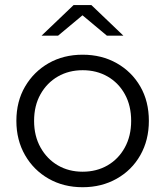

<svg xmlns="http://www.w3.org/2000/svg" viewBox="-20 -751 667 775"><path d="M313.5 4.7Q236.6 4.7 176.3 -29.7Q116 -64 81.1 -124.7Q46.1 -185.5 46.1 -263.1Q46.1 -341.7 81.2 -401.6Q116.2 -461.5 176.3 -495.9Q236.4 -530.2 313.5 -530.2Q390.6 -530.2 451.2 -495.9Q511.8 -461.6 546.4 -401.7Q580.9 -341.9 580.9 -263.1Q580.9 -185.3 546.4 -124.6Q512 -64 451.1 -29.7Q390.3 4.7 313.5 4.7ZM313.5 -57.9Q369.9 -57.9 414.2 -83.5Q458.4 -109.2 483.9 -155.7Q509.4 -202.2 509.4 -263Q509.4 -324.8 483.9 -370.8Q458.4 -416.8 414.2 -442.2Q369.9 -467.6 313.8 -467.6Q257.7 -467.6 213.6 -442.2Q169.6 -416.8 143.6 -370.8Q117.6 -324.8 117.6 -263Q117.6 -202.2 143.6 -155.7Q169.6 -109.2 213.6 -83.5Q257.6 -57.9 313.5 -57.9ZM147.7 -607 277.1 -730.6H348.8L478.1 -607H411.5L285 -712.6H340.9L214.4 -607Z"/></svg>

Font: Montserrat Alternates Thin
Style: Regular
Weight: 100
Designer: Julieta Ulanovsky
Foundry: Julieta Ulanovsky
Version: Version 9.000